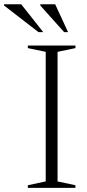

<svg xmlns="http://www.w3.org/2000/svg" viewBox="-98 -904 419 924"><path d="M265 -12.5V0H36V-12.5L122 -31V-654.5L36 -672.5V-685H265V-672.5L179 -654.5V-31ZM110 -749.5H87L-78.5 -877.5V-883.5H4ZM229.5 -749.5H210.5L96 -877.5V-883.5H167.5Z"/></svg>

Font: Newsreader 36pt Light
Style: Regular
Weight: 300
Designer: Hugues Gentile
Foundry: Production Type
Version: Version 1.003